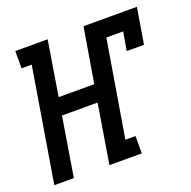

<svg xmlns="http://www.w3.org/2000/svg" viewBox="-108 -630 728 730"><g transform="rotate(-20 255.5 -265.0)"><path d="M-8 0 68 -460H27V-530H158L122 -309H266L303 -530H519L495 -385H425L438 -460H370L305 -70H346V0H215L254 -239H110L71 0Z"/></g></svg>

Font: Iosevka Slab
Style: Italic
Weight: 400
Italic angle: -9°
Monospace: yes
Designer: Belleve Invis
Foundry: Belleve Invis
Version: Version 11.1.0; ttfautohint (v1.8.3)